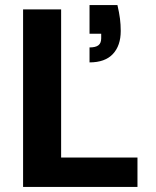

<svg xmlns="http://www.w3.org/2000/svg" viewBox="-20 -737 614 757"><path d="M71 0V-700H221V-116H522V0ZM333 -491V-550Q357 -550 368 -558.5Q379 -567 379 -586V-604H333V-717H443Q450 -687 453 -663.5Q456 -640 456 -615Q456 -557 425 -524Q394 -491 333 -491Z"/></svg>

Font: DM Sans 11pt Black
Style: Regular
Weight: 900
Version: Version 4.004;gftools[0.9.30]